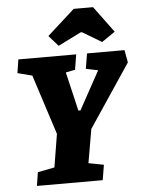

<svg xmlns="http://www.w3.org/2000/svg" viewBox="-57 -874 681 919"><g transform="rotate(-5 284.0 -414.5)"><path d="M338 -87 411 -73 399 0H83L93 -65L174 -81L200 -240L107 -528L37 -546L47 -611H325L313 -538L268 -529L312 -342H322L423 -526L365 -538L377 -611H557L568 -551L366 -249ZM200 -710 332 -829H425L518 -703L454 -659L362 -714H355L245 -659Z"/></g></svg>

Font: Grenze ExtraBold
Style: Italic
Weight: 800
Italic angle: -10°
Designer: Renata Polastri
Foundry: Omnibus-Type
Version: Version 1.002; ttfautohint (v1.8)